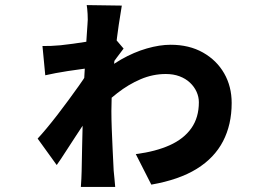

<svg xmlns="http://www.w3.org/2000/svg" viewBox="-20 -681 1040 755"><path d="M514 -75Q592 -85 647.5 -110Q703 -135 732.5 -177Q762 -219 762 -279Q762 -300 753 -320Q744 -340 727 -356Q710 -372 686 -381Q662 -390 632 -390Q581 -390 533 -369.5Q485 -349 441.5 -315Q398 -281 360 -240V-373Q405 -418 456 -447Q507 -476 557.5 -490.5Q608 -505 651 -505Q724 -505 778 -474.5Q832 -444 861.5 -392.5Q891 -341 891 -276Q891 -191 857 -125.5Q823 -60 753.5 -17Q684 26 575 45ZM324 -585Q326 -602 324.5 -626Q323 -650 321 -661L459 -659Q454 -631 447 -583.5Q440 -536 433.5 -477.5Q427 -419 422.5 -358.5Q418 -298 418 -244Q418 -213 419.5 -173.5Q421 -134 423 -91.5Q425 -49 427 -10Q428 1 430 20.5Q432 40 433 54H298Q299 40 300 21Q301 2 301 -7Q302 -47 303 -107.5Q304 -168 306 -233Q308 -298 310 -353Q312 -380 313.5 -413Q315 -446 317 -479.5Q319 -513 321 -541Q323 -569 324 -585ZM327 -413Q313 -411 291.5 -408Q270 -405 246 -401.5Q222 -398 199 -393.5Q176 -389 158 -385L147 -500Q166 -500 181 -500.5Q196 -501 218 -503Q238 -505 267 -509Q296 -513 327.5 -518Q359 -523 385.5 -528Q412 -533 425 -538L466 -490Q456 -477 438.5 -453.5Q421 -430 410 -413L352 -255Q338 -237 319 -208Q300 -179 278.5 -146.5Q257 -114 237.5 -83.5Q218 -53 203 -32L128 -136Q143 -152 163 -176Q183 -200 205.5 -229Q228 -258 249.5 -287.5Q271 -317 290 -343.5Q309 -370 321 -390L322 -403Z"/></svg>

Font: Noto Sans KR ExtraBold
Style: Regular
Weight: 800
Designer: Ryoko NISHIZUKA  (kana, bopomofo & ideographs); Paul D. Hunt (Latin, Greek & Cyrillic); Sandoll Communications , Soo-you
Foundry: Adobe
Version: Version 2.004-H2;hotconv 1.0.118;makeotfexe 2.5.65603